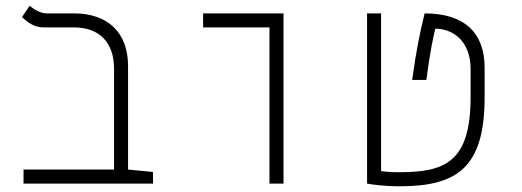

<svg xmlns="http://www.w3.org/2000/svg" viewBox="-20 -632 1798 661"><path d="M506.8 -40 420.9 -48.3V-404.8C420.9 -520 351.1 -585.9 234.9 -585.9H141.6C117.2 -585.9 96.7 -600.6 82 -611.8L55.7 -573.2C72.8 -558.1 93.8 -537.6 131.3 -537.6H234.9C321.3 -537.6 372.6 -486.8 372.6 -395V-48.3H61V0H506.8Z M907.7 0H956.1V-585.9H679.2V-537.6H907.7Z M1356.4 9.3C1553.7 9.3 1648.4 -55.2 1648.4 -296.9V-399.4C1648.4 -518.1 1580.1 -585.9 1441.9 -585.9C1424.8 -516.6 1413.1 -458.5 1398.9 -356.9H1447.8C1460.9 -457.5 1472.7 -509.3 1478.5 -533.2C1543 -533.2 1600.1 -486.8 1600.1 -395V-297.9C1600.1 -73.2 1511.7 -39.1 1353.5 -39.1C1325.7 -39.1 1305.7 -41 1292 -43V-585.9H1243.7V0C1258.8 2.9 1298.8 9.3 1356.4 9.3Z"/></svg>

Font: Cascadia Mono PL ExtraLight
Style: Regular
Weight: 200
Monospace: yes
Designer: Aaron Bell
Foundry: Saja Typeworks
Version: Version 2404.023